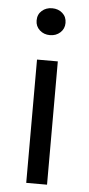

<svg xmlns="http://www.w3.org/2000/svg" viewBox="-51 -723 349 754"><g transform="rotate(5 123.0 -346.0)"><path d="M82 0V-486H164V0ZM124 -586Q100 -586 83.5 -601Q67 -616 67 -639Q67 -663 83.5 -677.5Q100 -692 124 -692Q148 -692 164.5 -677.5Q181 -663 181 -639Q181 -616 164.5 -601Q148 -586 124 -586Z"/></g></svg>

Font: CV Source Sans
Style: Regular
Weight: 400
Designer: Paul D. Hunt
Foundry: Adobe Systems Incorporated
Version: Version 3.001